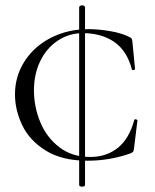

<svg xmlns="http://www.w3.org/2000/svg" viewBox="-20 -589 578 718"><path d="M287 -569Q292 -569 295 -567Q298 -565 298 -561V102Q298 109 287 109Q276 109 276 102V-561Q276 -565 279.5 -567Q283 -569 287 -569ZM463 -451Q470 -448 472 -445Q474 -442 475 -434L485 -331Q485 -328 479.5 -327Q474 -326 473 -330Q455 -399 407.5 -432Q360 -465 290 -465Q238 -465 196 -437Q154 -409 130.5 -360.5Q107 -312 107 -251Q107 -189 131 -131.5Q155 -74 202.5 -38Q250 -2 317 -2Q378 -2 420.5 -36Q463 -70 482 -140Q482 -143 487 -143Q489 -143 491.5 -141.5Q494 -140 494 -139L481 -33Q480 -25 478 -22Q476 -19 467 -15Q390 12 307 12Q212 12 151 -26Q90 -64 63 -121Q36 -178 36 -236Q36 -304 72 -360Q108 -416 171 -448Q234 -480 311 -480Q349 -480 392.5 -472.5Q436 -465 463 -451Z"/></svg>

Font: Cormorant
Style: Regular
Weight: 400
Designer: Christian Thalmann (Catharsis Fonts)
Foundry: Catharsis Fonts
Version: Version 4.000